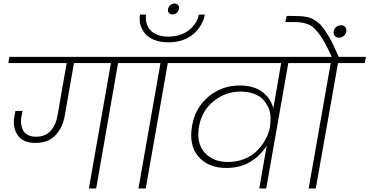

<svg xmlns="http://www.w3.org/2000/svg" viewBox="-20 -1060 2078 1080"><path d="M480 0 604 -705.1H396L344.2 -409.2Q332.5 -341.8 291.5 -298.8Q250.5 -255.9 179.2 -255.9Q110.4 -255.9 80.1 -298.8Q49.8 -341.8 61 -405.8L66.9 -436H106.9L101.1 -404.8Q96.2 -384.3 98.9 -364Q101.6 -343.8 109.4 -327.6Q117.2 -311.5 136 -301.3Q154.8 -291 182.1 -291Q236.3 -291 265.6 -324.7Q294.9 -358.4 303.2 -408.2L355 -705.1H26.9L33.2 -740.2H801.8L795.9 -705.1H644L521 0Z M758.8 0 882.8 -705.1H731.4L737.8 -740.2H1080.6L1074.7 -705.1H923.8L799.8 0Z M767.6 -978H801.3Q797.9 -955.6 803 -934.3Q808.1 -913.1 822 -894.8Q835.9 -876.5 863 -865.2Q890.1 -854 927.2 -854Q964.4 -854 995.8 -865.2Q1027.3 -876.5 1048.1 -894.8Q1068.8 -913.1 1081.8 -934.6Q1094.7 -956.1 1098.6 -978H1132.3Q1127 -948.7 1111.6 -921.6Q1096.2 -894.5 1071.8 -871.8Q1047.4 -849.1 1009.8 -835.4Q972.2 -821.8 927.2 -821.8Q882.3 -821.8 848.1 -835.4Q814 -849.1 795.4 -871.8Q776.9 -894.5 769.5 -921.9Q762.2 -949.2 767.6 -978ZM950.2 -979Q937 -979 929.9 -987.3Q922.9 -995.6 925.3 -1008.8Q927.7 -1022.5 937.7 -1031.2Q947.8 -1040 961.4 -1040Q975.1 -1040 982.2 -1031.2Q989.3 -1022.5 986.3 -1008.8Q983.9 -996.1 973.9 -987.5Q963.9 -979 950.2 -979Z M1263.2 -148.9Q1314.5 -148.9 1357.7 -167.2Q1400.9 -185.5 1429 -215.1Q1457 -244.6 1474.6 -277.8Q1492.2 -311 1498.5 -345.2Q1502.4 -374 1501.7 -402.1Q1501 -430.2 1489 -456.1Q1477.1 -481.9 1458.3 -501.7Q1439.5 -521.5 1406.7 -533.2Q1374 -544.9 1332.5 -544.9Q1249 -544.9 1182.4 -491.5Q1115.7 -438 1099.6 -349.1Q1083.5 -256.3 1130.1 -202.6Q1176.8 -148.9 1263.2 -148.9ZM1752.4 -705.1H1601.6L1477.5 0H1438.5L1480.5 -242.2Q1447.3 -185.5 1388.9 -150.4Q1330.6 -115.2 1253.4 -115.2Q1151.4 -115.2 1096.2 -179.2Q1041 -243.2 1060.5 -352.1Q1078.1 -455.1 1153.8 -517.1Q1229.5 -579.1 1327.6 -579.1Q1407.2 -579.1 1454.6 -543.7Q1502 -508.3 1517.6 -451.2L1561.5 -705.1H1010.3L1016.6 -740.2H1759.3Z M1756.3 0H1716.3L1840.3 -705.1H1689L1695.3 -740.2H1846.2Q1824.7 -786.6 1807.4 -818.6Q1790 -850.6 1772.5 -872.8Q1754.9 -895 1740.5 -907.2Q1726.1 -919.4 1705.6 -926Q1685.1 -932.6 1667.5 -934.3Q1649.9 -936 1621.1 -936H1585L1592.3 -970.2H1627Q1652.3 -970.2 1668.5 -969.2Q1684.6 -968.3 1703.9 -964.8Q1723.1 -961.4 1736.1 -954.8Q1749 -948.2 1764.9 -936.8Q1780.8 -925.3 1793.5 -908.7Q1806.2 -892.1 1821.5 -867.9Q1836.9 -843.8 1852.1 -812.5Q1867.2 -781.2 1885.3 -740.2H2038.1L2032.2 -705.1H1881.3Z M1897.9 -918Q1913.6 -918 1921.9 -908Q1930.2 -897.9 1927.7 -882.8Q1925.8 -868.2 1913.8 -858.2Q1901.9 -848.1 1886.7 -848.1Q1871.6 -848.1 1863.3 -857.9Q1855 -867.7 1856.9 -882.8Q1858.9 -897.9 1870.8 -908Q1882.8 -918 1897.9 -918Z"/></svg>

Font: SVN-Poppins ExtraLight
Style: Italic
Weight: 200
Italic angle: -10°
Designer: Ninad Kale (Devanagari), Jonny Pinhorn (Latin)
Foundry: Indian Type Foundry
Version: Version 3.002 2017